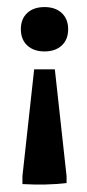

<svg xmlns="http://www.w3.org/2000/svg" viewBox="-20 -404 243 535"><path d="M132.8 -210.9 165.5 86.9V106Q138.7 109.4 106.7 110.1Q74.7 110.8 42.5 108.9V86.9L75.2 -210.9ZM104 -384.3Q134.3 -384.3 152.1 -367.7Q169.9 -351.1 169.9 -322.5Q169.9 -293.9 152.1 -277.3Q134.3 -260.7 104 -260.7Q73.7 -260.7 55.9 -277.4Q38.1 -294 38.1 -322.8Q38.1 -351.2 55.9 -367.8Q73.7 -384.3 104 -384.3Z"/></svg>

Font: Markazi Text
Style: Regular
Weight: 400
Designer: Borna Izadpanah (Arabic designer), Fiona Ross (Arabic design director) and Florian Runge (Latin designer)
Foundry: Borna Izadpanah and Florian Runge
Version: Version 1.000